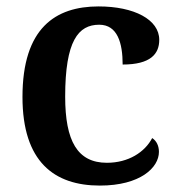

<svg xmlns="http://www.w3.org/2000/svg" viewBox="-20 -568 554 598"><path d="M291 10C417 10 475 -46 475 -95C475 -113 468 -129 454 -138C431 -94 380 -61 313 -61C221 -61 183 -129 183 -267C183 -441 224 -491 289 -491C346 -491 362 -434 362 -367C449 -367 476 -400 476 -444C476 -507 398 -548 287 -548C153 -548 50 -481 50 -266C50 -64 149 10 291 10Z"/></svg>

Font: Noto Serif Ethiopic SemiBold
Style: Regular
Weight: 600
Designer: Monotype Design Team
Foundry: Monotype Imaging Inc.
Version: Version 2.102